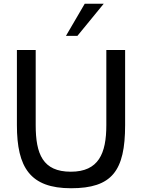

<svg xmlns="http://www.w3.org/2000/svg" viewBox="-20 -988 756 1022"><path d="M70 -322C70 -96 141 14 358 14C576 14 646 -78 646 -322V-722H546V-322C546 -171 505 -74 357 -74C208 -74 170 -168 170 -322V-722H70ZM532 -968H431L331 -797H392Z"/></svg>

Font: Perun
Style: Regular
Weight: 400
Foundry: Copyright (c) Stefan Peev, Context Ltd, 2016
Version: Version 1.089